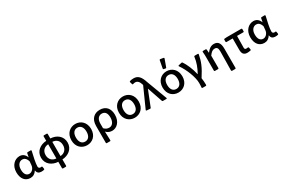

<svg xmlns="http://www.w3.org/2000/svg" viewBox="142 -2205 5671 3827"><g transform="rotate(-30 2977.5 -291.0)"><path d="M43 -226.6C43 -75.2 120.1 10.7 234.4 10.7C294.9 10.7 344.7 -17.6 380.9 -76.2H383.8C389.6 -14.6 428.7 10.7 489.3 10.7C513.7 10.7 532.2 7.8 546.9 2.9C556.6 0 559.6 -6.8 557.6 -15.6L549.8 -62.5C547.9 -73.2 541 -76.2 531.2 -74.2C525.4 -73.2 518.6 -72.3 512.7 -72.3C486.3 -72.3 464.8 -86.9 464.8 -118.2C464.8 -194.3 497.1 -334 523.4 -447.3C525.4 -458 520.5 -464.8 509.8 -464.8H440.4C431.6 -464.8 424.8 -460 422.9 -451.2L406.2 -367.2H403.3C374 -446.3 316.4 -477.5 257.8 -477.5C144.5 -477.5 43 -383.8 43 -226.6ZM375 -200.2C369.1 -129.9 314.5 -73.2 256.8 -73.2C189.5 -73.2 148.4 -126 148.4 -227.5C148.4 -338.9 209 -391.6 271.5 -391.6C314.5 -391.6 357.4 -368.2 382.8 -286.1Z M1226.6 -233.4C1226.6 -384.8 1104.5 -469.7 967.8 -474.6V-577.1C967.8 -586.9 961.9 -592.8 952.1 -592.8H888.7C878.9 -592.8 873 -586.9 873 -577.1V-474.6C738.3 -468.8 614.3 -384.8 614.3 -233.4C614.3 -82 738.3 2 873 7.8V153.3C873 163.1 878.9 168.9 888.7 168.9H952.1C961.9 168.9 967.8 163.1 967.8 153.3V7.8C1101.6 2 1226.6 -82 1226.6 -233.4ZM967.8 -69.3V-396.5C1058.6 -392.6 1121.1 -335 1121.1 -233.4C1121.1 -131.8 1054.7 -73.2 967.8 -69.3ZM719.7 -233.4C719.7 -335 787.1 -391.6 873 -396.5V-69.3C787.1 -73.2 719.7 -131.8 719.7 -233.4Z M1312.5 -232.4C1312.5 -77.1 1417 10.7 1540 10.7C1663.1 10.7 1767.6 -77.1 1767.6 -232.4C1767.6 -388.7 1663.1 -477.5 1540 -477.5C1417 -477.5 1312.5 -388.7 1312.5 -232.4ZM1661.1 -232.4C1661.1 -134.8 1618.2 -72.3 1540 -72.3C1460.9 -72.3 1418 -134.8 1418 -232.4C1418 -329.1 1460.9 -392.6 1540 -392.6C1618.2 -392.6 1661.1 -329.1 1661.1 -232.4Z M1881.8 -231.4V153.3C1881.8 163.1 1887.7 168.9 1897.5 168.9H1969.7C1979.5 168.9 1985.4 163.1 1985.4 153.3C1983.4 83 1981.4 24.4 1978.5 -48.8C2020.5 -3.9 2069.3 10.7 2118.2 10.7C2221.7 10.7 2320.3 -81.1 2320.3 -240.2C2320.3 -387.7 2242.2 -477.5 2103.5 -477.5C1980.5 -477.5 1881.8 -399.4 1881.8 -231.4ZM2214.8 -239.3C2214.8 -131.8 2162.1 -73.2 2097.7 -73.2C2059.6 -73.2 2020.5 -82 1979.5 -126V-236.3C1979.5 -337.9 2034.2 -391.6 2099.6 -391.6C2179.7 -391.6 2214.8 -334 2214.8 -239.3Z M2408.2 -232.4C2408.2 -77.1 2512.7 10.7 2635.7 10.7C2758.8 10.7 2863.3 -77.1 2863.3 -232.4C2863.3 -388.7 2758.8 -477.5 2635.7 -477.5C2512.7 -477.5 2408.2 -388.7 2408.2 -232.4ZM2756.8 -232.4C2756.8 -134.8 2713.9 -72.3 2635.7 -72.3C2556.6 -72.3 2513.7 -134.8 2513.7 -232.4C2513.7 -329.1 2556.6 -392.6 2635.7 -392.6C2713.9 -392.6 2756.8 -329.1 2756.8 -232.4Z M2909.2 2 2987.3 7.8C2996.1 8.8 3002.9 4.9 3005.9 -3.9L3146.5 -357.4H3150.4L3268.6 -12.7C3271.5 -4.9 3277.3 0 3286.1 0H3363.3C3375 0 3379.9 -5.9 3376 -17.6L3201.2 -484.4C3158.2 -619.1 3104.5 -683.6 3002 -683.6C2961.9 -683.6 2937.5 -678.7 2915 -670.9C2906.2 -668 2902.3 -660.2 2905.3 -651.4L2920.9 -597.7C2923.8 -586.9 2930.7 -585 2941.4 -588.9C2955.1 -593.8 2970.7 -597.7 2990.2 -597.7C3041 -597.7 3076.2 -560.5 3097.7 -490.2L3102.5 -472.7L2898.4 -17.6C2893.6 -7.8 2898.4 1 2909.2 2Z M3636.7 -736.3 3603.5 -560.5C3601.6 -549.8 3606.4 -543.9 3616.2 -542L3655.3 -534.2C3664.1 -532.2 3671.9 -535.2 3674.8 -544.9L3737.3 -717.8C3741.2 -728.5 3737.3 -735.4 3726.6 -737.3L3655.3 -749C3645.5 -751 3638.7 -747.1 3636.7 -736.3ZM3412.1 -232.4C3412.1 -77.1 3516.6 10.7 3639.6 10.7C3762.7 10.7 3867.2 -77.1 3867.2 -232.4C3867.2 -388.7 3762.7 -477.5 3639.6 -477.5C3516.6 -477.5 3412.1 -388.7 3412.1 -232.4ZM3760.7 -232.4C3760.7 -134.8 3717.8 -72.3 3639.6 -72.3C3560.5 -72.3 3517.6 -134.8 3517.6 -232.4C3517.6 -329.1 3560.5 -392.6 3639.6 -392.6C3717.8 -392.6 3760.7 -329.1 3760.7 -232.4Z M4089.8 48.8C4089.8 98.6 4087.9 123 4085 156.2C4084 164.1 4090.8 168.9 4100.6 168.9H4174.8C4184.6 168.9 4190.4 163.1 4190.4 153.3C4190.4 103.5 4187.5 43.9 4178.7 -6.8C4296.9 -187.5 4341.8 -299.8 4369.1 -448.2C4371.1 -459 4365.2 -464.8 4354.5 -464.8H4284.2C4274.4 -464.8 4269.5 -460 4268.6 -450.2C4255.9 -333 4211.9 -221.7 4154.3 -118.2H4150.4C4121.1 -252.9 4060.5 -390.6 4006.8 -466.8C4002 -474.6 3995.1 -476.6 3986.3 -474.6L3915 -458C3904.3 -455.1 3900.4 -447.3 3907.2 -437.5C4002.9 -303.7 4089.8 -85.9 4089.8 48.8Z M4770.5 -280.3C4770.5 -161.1 4767.6 4.9 4763.7 150.4C4763.7 162.1 4769.5 168.9 4779.3 168.9H4851.6C4861.3 168.9 4867.2 163.1 4867.2 153.3V-293C4867.2 -410.2 4828.1 -477.5 4731.4 -477.5C4660.2 -477.5 4610.4 -439.5 4562.5 -375H4559.6L4552.7 -450.2C4551.8 -460 4546.9 -464.8 4537.1 -464.8H4475.6C4465.8 -464.8 4460 -459 4460.9 -448.2C4465.8 -405.3 4466.8 -365.2 4466.8 -332V-15.6C4466.8 -5.9 4472.7 0 4482.4 0H4554.7C4564.5 0 4570.3 -5.9 4570.3 -15.6V-299.8C4617.2 -365.2 4651.4 -388.7 4698.2 -388.7C4751 -388.7 4770.5 -358.4 4770.5 -280.3Z M5112.3 -122.1C5112.3 -39.1 5140.6 10.7 5224.6 10.7C5252 10.7 5277.3 6.8 5298.8 2C5308.6 0 5312.5 -6.8 5310.5 -16.6L5301.8 -63.5C5299.8 -74.2 5293 -78.1 5283.2 -76.2C5271.5 -73.2 5259.8 -72.3 5249 -72.3C5222.7 -72.3 5209 -84 5209 -116.2C5209 -194.3 5210 -289.1 5212.9 -383.8H5356.4C5366.2 -383.8 5372.1 -389.6 5372.1 -399.4V-449.2C5372.1 -459 5366.2 -464.8 5356.4 -464.8H5025.4L4969.7 -460.9C4960 -460 4955.1 -455.1 4955.1 -445.3V-399.4C4955.1 -389.6 4960.9 -383.8 4970.7 -383.8H5112.3Z M5426.8 -226.6C5426.8 -75.2 5503.9 10.7 5618.2 10.7C5678.7 10.7 5728.5 -17.6 5764.6 -76.2H5767.6C5773.4 -14.6 5812.5 10.7 5873 10.7C5897.5 10.7 5916 7.8 5930.7 2.9C5940.4 0 5943.4 -6.8 5941.4 -15.6L5933.6 -62.5C5931.6 -73.2 5924.8 -76.2 5915 -74.2C5909.2 -73.2 5902.3 -72.3 5896.5 -72.3C5870.1 -72.3 5848.6 -86.9 5848.6 -118.2C5848.6 -194.3 5880.9 -334 5907.2 -447.3C5909.2 -458 5904.3 -464.8 5893.6 -464.8H5824.2C5815.4 -464.8 5808.6 -460 5806.6 -451.2L5790 -367.2H5787.1C5757.8 -446.3 5700.2 -477.5 5641.6 -477.5C5528.3 -477.5 5426.8 -383.8 5426.8 -226.6ZM5758.8 -200.2C5752.9 -129.9 5698.2 -73.2 5640.6 -73.2C5573.2 -73.2 5532.2 -126 5532.2 -227.5C5532.2 -338.9 5592.8 -391.6 5655.3 -391.6C5698.2 -391.6 5741.2 -368.2 5766.6 -286.1Z"/></g></svg>

Font: Ed Sans Neue Medium
Style: Regular
Weight: 500
Designer: Stephen Hutchings
Version: Version 1.004;PS 001.004;hotconv 1.0.88;makeotf.lib2.5.64775